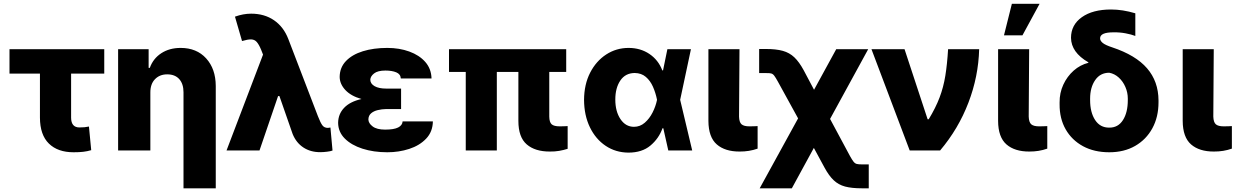

<svg xmlns="http://www.w3.org/2000/svg" viewBox="-20 -811 6661 1035"><path d="M542 -545.9V-414.1H363.3V-176.3Q363.8 -124 408.2 -124Q426.3 -124 436 -125.2Q445.8 -126.5 459.5 -128.9L471.7 -1.5Q449.7 4.9 428.5 7.3Q407.2 9.8 376.5 9.8Q291.5 9.8 243.7 -36.9Q195.8 -83.5 195.3 -176.8V-414.1H31.2V-545.9Z M790.5 -311V0H616.7V-545.9H781.2V-445.3H787.6Q805.7 -495.6 849.6 -524.2Q893.6 -552.7 953.6 -552.7Q1040 -552.7 1091.3 -496.3Q1142.6 -439.9 1143.1 -347.7V204.1H969.2V-313.5Q969.2 -358.9 946.3 -384.5Q923.3 -410.2 881.3 -410.2Q840.8 -410.2 815.4 -384Q790 -357.9 790.5 -311Z M1706.1 9.3Q1653.8 9.3 1615.5 -15.9Q1577.1 -41 1557.6 -88.4L1486.3 -293H1479L1378.9 0H1201.2L1397.9 -516.6L1387.2 -543.9Q1375.5 -571.8 1363.8 -585Q1352.1 -598.1 1334 -598.6Q1315.9 -599.1 1284.7 -589.8L1246.6 -721.2Q1291 -737.3 1334 -737.3Q1405.3 -737.3 1457 -701.9Q1508.8 -666.5 1534.2 -600.6L1693.8 -184.6Q1708 -147.9 1718.3 -134.8Q1728.5 -121.6 1747.6 -121.6Q1755.4 -122.1 1761.2 -123.5L1772.5 0.5Q1762.7 4.4 1742.9 6.8Q1723.1 9.3 1706.1 9.3Z M2142.1 -286.6V-223.1H2061Q2038.6 -222.7 2016.6 -217.5Q1994.6 -212.4 1980.5 -200.2Q1966.3 -188 1965.8 -167Q1966.3 -146.5 1988.8 -129.4Q2011.2 -112.3 2056.2 -112.3Q2103.5 -112.3 2126.2 -123.8Q2148.9 -135.3 2150.4 -156.7H2313.5Q2312.5 -100.6 2277.1 -63.5Q2241.7 -26.4 2186 -8.3Q2130.4 9.8 2067.9 9.8Q1993.7 9.8 1933.8 -9.5Q1874 -28.8 1838.6 -64.2Q1803.2 -99.6 1802.7 -148.9Q1803.2 -196.3 1835 -229.7Q1866.7 -263.2 1928.7 -277.3Q1872.6 -293 1842 -325.4Q1811.5 -357.9 1811 -396.5Q1811.5 -446.8 1844.7 -481.7Q1877.9 -516.6 1935.8 -534.7Q1993.7 -552.7 2067.9 -552.7Q2132.8 -552.7 2186.5 -533.2Q2240.2 -513.7 2272.5 -477.1Q2304.7 -440.4 2306.2 -388.2H2140.6Q2139.2 -411.6 2116 -421.1Q2092.8 -430.7 2057.6 -430.7Q2016.1 -430.7 1996.3 -415Q1976.6 -399.4 1976.1 -380.9Q1976.6 -359.4 1999.5 -346.4Q2022.5 -333.5 2061 -333.5H2142.1Z M3032.2 -545.9V-423.3H2940.9V-182.6Q2941.4 -151.9 2953.9 -140.9Q2966.3 -129.9 2997.6 -129.9Q3010.3 -129.9 3020.8 -130.4Q3031.2 -130.9 3040 -131.3V-8.8Q3018.6 -2 2994.6 2.2Q2970.7 6.3 2944.3 5.9Q2864.7 6.3 2819.6 -32.5Q2774.4 -71.3 2774.4 -159.2V-423.3H2658.2V0H2490.7V-423.3H2400.4V-545.9Z M3367.7 11.7Q3298.8 11.2 3244.9 -24.9Q3190.9 -61 3159.9 -125Q3128.9 -189 3128.4 -272.5Q3128.9 -356 3161.1 -418.9Q3193.4 -481.9 3247.8 -517.3Q3302.2 -552.7 3368.7 -552.7Q3432.1 -552.7 3480.5 -520.3Q3528.8 -487.8 3550.3 -431.6H3554.2L3577.6 -545.9H3704.6L3646.5 -272.9L3711.4 0H3582.5L3555.7 -119.6H3551.3Q3531.7 -64.5 3486.3 -26.4Q3440.9 11.7 3367.7 11.7ZM3521.5 -272.9V-274.4Q3514.2 -311 3499.8 -343.5Q3485.4 -376 3461.4 -396.5Q3437.5 -417 3401.4 -417.5Q3351.1 -417 3324 -377Q3296.9 -336.9 3296.9 -274.4Q3296.9 -210.4 3324.7 -168.9Q3352.5 -127.4 3397.5 -127.4Q3430.2 -127.4 3455.6 -149.4Q3481 -171.4 3497.8 -204.6Q3514.6 -237.8 3521.5 -271.5Z M3798.8 -545.9H3966.3L3963.9 -182.6Q3964.8 -151.9 3977.5 -140.9Q3990.2 -129.9 4020 -129.9Q4035.2 -129.9 4044.9 -130.4Q4054.7 -130.9 4064 -131.3V-9.8Q4018.6 6.3 3967.3 5.9Q3888.7 6.3 3844 -32.5Q3799.3 -71.3 3798.8 -159.2Z M4075.2 204.1 4282.2 -172.9 4173.3 -371.1Q4161.1 -393.1 4153.8 -402.8Q4146.5 -412.6 4137.2 -415Q4127.9 -417.5 4108.9 -417H4072.3V-546.9H4108.9Q4163.6 -546.9 4199.7 -536.9Q4235.8 -526.9 4262 -502Q4288.1 -477.1 4312 -433.1L4368.2 -327.1L4487.8 -545.9H4660.2L4454.6 -169.9L4562 30.3Q4573.7 51.3 4581.3 60.8Q4588.9 70.3 4598.6 72.8Q4608.4 75.2 4626.5 75.2H4663.1V204.1H4626.5Q4571.3 204.1 4535.6 194.6Q4500 185.1 4474.1 160.6Q4448.2 136.2 4424.3 91.8L4367.2 -13.7L4248.5 204.1Z M4883.8 0 4677.7 -545.9H4856L4980.5 -168H4986.3Q5023.9 -230 5044.9 -285.4Q5065.9 -340.8 5075.9 -402.6Q5085.9 -464.4 5090.8 -545.9H5258.3Q5254.4 -398.4 5200.4 -257.6Q5146.5 -116.7 5047.9 0Z M5360.4 -545.9H5527.8L5525.4 -182.6Q5526.4 -151.9 5539.1 -140.9Q5551.8 -129.9 5581.5 -129.9Q5596.7 -129.9 5606.4 -130.4Q5616.2 -130.9 5625.5 -131.3V-9.8Q5580.1 6.3 5528.8 5.9Q5450.2 6.3 5405.5 -32.5Q5360.8 -71.3 5360.4 -159.2ZM5392.1 -620.6 5434.6 -790.5H5584L5491.7 -620.6Z M5753.4 -606.9Q5753.4 -676.8 5811.8 -718.3Q5870.1 -759.8 5969.2 -759.8Q6031.7 -759.8 6100.1 -739.3V-617.2Q6078.6 -625.5 6047.9 -631.3Q6017.1 -637.2 5983.9 -636.7Q5909.7 -637.2 5910.2 -604Q5910.2 -591.3 5924.3 -579.6Q5938.5 -567.9 5975.6 -555.7Q6102.1 -513.7 6163.3 -442.9Q6224.6 -372.1 6225.1 -269.5V-259.8Q6225.1 -180.2 6191.9 -119.4Q6158.7 -58.6 6099.1 -24.4Q6039.6 9.8 5959.5 9.8Q5878.4 9.8 5818.1 -22.9Q5757.8 -55.7 5724.6 -113.8Q5691.4 -171.9 5691.9 -249V-258.8Q5691.4 -310.1 5711.9 -354.5Q5732.4 -398.9 5767.6 -430.2Q5802.7 -461.4 5847.7 -472.7L5846.2 -475.6Q5754.4 -528.8 5753.4 -606.9ZM5856.4 -279.3V-271.5Q5856.4 -205.1 5883.5 -163.8Q5910.6 -122.6 5959.5 -123Q6007.3 -122.6 6033.4 -163.6Q6059.6 -204.6 6059.6 -271.5V-279.3Q6059.6 -312 6046.6 -342Q6033.7 -372.1 6011 -392.8Q5988.3 -413.6 5959.5 -418.9Q5911.1 -418.9 5883.8 -379.4Q5856.4 -339.8 5856.4 -279.3Z M6355.5 -545.9H6522.9L6520.5 -182.6Q6521.5 -151.9 6534.2 -140.9Q6546.9 -129.9 6576.7 -129.9Q6591.8 -129.9 6601.6 -130.4Q6611.3 -130.9 6620.6 -131.3V-9.8Q6575.2 6.3 6523.9 5.9Q6445.3 6.3 6400.6 -32.5Q6356 -71.3 6355.5 -159.2Z"/></svg>

Font: Inter Display Extra Bold
Style: Regular
Weight: 800
Designer: Rasmus Andersson
Foundry: rsms
Version: Version 4.000;git-4fc901f